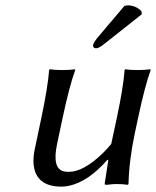

<svg xmlns="http://www.w3.org/2000/svg" viewBox="-20 -693 587 723"><path d="M448.7 -670.9Q455.6 -672.9 462.9 -672.9Q494.1 -671.4 513.2 -649.9L513.7 -639.2L375.5 -529.8Q352.5 -510.7 341.8 -511.2Q331.1 -511.2 330.1 -521Q330.1 -522.9 330.6 -523.9Q334 -535.2 347.7 -551.8ZM384.8 -91.8Q313.5 -9.3 239.3 6.8Q224.6 9.8 211.9 9.8Q114.3 9.8 106.4 -75.2Q104.5 -100.6 110.4 -128.9L135.7 -249Q160.2 -365.2 165 -429.2L168 -432.1Q185.5 -429.2 214.4 -429.2Q243.2 -429.2 261.7 -432.1L263.2 -429.2Q241.2 -368.7 215.8 -249L194.8 -149.9Q175.3 -57.1 221.7 -47.4Q230 -45.9 239.7 -45.9Q294.4 -45.9 367.2 -116.2Q384.8 -133.8 398.9 -150.9L419.9 -249Q444.3 -363.3 449.2 -429.2L451.7 -432.1Q469.2 -429.2 498 -429.2Q526.9 -429.2 545.9 -432.1L547.4 -429.2Q525.4 -368.7 500 -249L487.8 -191.9Q466.3 -91.3 463.9 0L461.4 2.9Q442.4 0 417.5 0Q404.8 0 382.3 2.9Q373.5 2.9 374 0L387.7 -88.9Z"/></svg>

Font: Linux Biolinum Slanted O
Style: Slanted
Weight: 400
Designer: Philipp H. Poll
Foundry: Philipp H. Poll
Version: Version 1.0.4